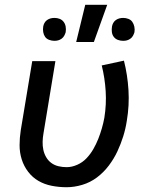

<svg xmlns="http://www.w3.org/2000/svg" viewBox="-20 -776 640 804"><path d="M259 8Q227 8 196.5 2Q166 -4 141 -18.5Q116 -33 98 -56.5Q80 -80 71 -108.5Q62 -137 62 -168Q62 -199 67 -231L115 -520H212L162 -217Q159 -200 158.5 -182.5Q158 -165 161.5 -148.5Q165 -132 173.5 -117.5Q182 -103 195 -93.5Q208 -84 224.5 -80Q241 -76 259 -76Q281 -76 303.5 -86Q326 -96 342.5 -113.5Q359 -131 371 -152Q383 -173 391.5 -194.5Q400 -216 406.5 -238.5Q413 -261 417 -283Q426 -339 422.5 -394.5Q419 -450 406 -502L499 -522Q514 -463 518 -399Q522 -335 511 -270Q506 -237 496 -205Q486 -173 471.5 -142Q457 -111 435.5 -82.5Q414 -54 386 -33Q358 -12 324.5 -2Q291 8 259 8ZM496 -605Q484 -605 473.5 -609Q463 -613 456.5 -621.5Q450 -630 448.5 -641.5Q447 -653 449 -665Q450 -672 454 -679.5Q458 -687 465 -692Q472 -697 480 -699Q488 -701 496 -701Q507 -701 517.5 -697Q528 -693 534 -684.5Q540 -676 542.5 -664.5Q545 -653 543 -641Q541 -634 537 -626.5Q533 -619 526 -614Q519 -609 511.5 -607Q504 -605 496 -605ZM208 -605Q197 -605 186 -609Q175 -613 169 -621.5Q163 -630 161 -641.5Q159 -653 161 -665Q162 -672 166 -679.5Q170 -687 177 -692Q184 -697 192 -699Q200 -701 208 -701Q220 -701 230 -697Q240 -693 246.5 -684.5Q253 -676 255 -664.5Q257 -653 255 -641Q253 -634 249 -626.5Q245 -619 238 -614Q231 -609 223.5 -607Q216 -605 208 -605ZM299 -600 337 -756H429L373 -600Z"/></svg>

Font: Iosevka Aile Medium
Style: Italic
Weight: 500
Italic angle: -9°
Designer: Belleve Invis
Foundry: Belleve Invis
Version: Version 31.1.0; ttfautohint (v1.8.4)